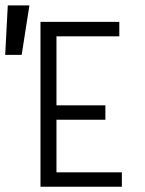

<svg xmlns="http://www.w3.org/2000/svg" viewBox="-92 -708 550 728"><path d="M61.5 -625H360.4V-570.3H122.1V-308.6H307.6V-253.9H122.1V-54.7H370.1V0H61.5ZM19.5 -687.5 -9.8 -500H-72.3L-62.5 -687.5Z"/></svg>

Font: Sudo Light
Style: Regular
Weight: 300
Monospace: yes
Designer: Jens Kutilek
Foundry: Jens Kutilek
Version: Version 0.040